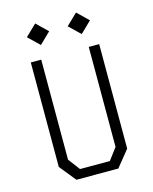

<svg xmlns="http://www.w3.org/2000/svg" viewBox="-136 -1032 892 1120"><g transform="rotate(-15 310.0 -471.5)"><path d="M183.5 0H436.5L516.5 -99V-730H453.5V-126L400 -55H220L166.5 -126V-730H103.5V-99ZM119.5 -878 187 -813 254 -878 187 -943ZM366 -878 433.5 -813 500.5 -878 433.5 -943Z"/></g></svg>

Font: Monaspace Krypton ExtraLight
Style: Regular
Weight: 200
Designer: Riley Cran & the Lettermatic Team
Foundry: Lettermatic
Version: Version 1.101 (Monaspace Krypton)